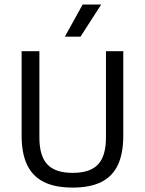

<svg xmlns="http://www.w3.org/2000/svg" viewBox="-20 -821 640 848"><path d="M301 7.5Q223.5 7.5 173.8 -17.2Q124 -42 99.8 -92.8Q75.5 -143.5 75.5 -222V-595H154V-213.5Q154 -132.5 189 -95Q224 -57.5 301 -57.5Q378.5 -57.5 413.2 -95Q448 -132.5 448 -213.5V-595H524.5V-222Q524.5 -143.5 500.8 -92.8Q477 -42 427.5 -17.2Q378 7.5 301 7.5ZM266.5 -659 345 -801H427L335.5 -659Z"/></svg>

Font: Encode Sans SC SemiCondensed
Style: Regular
Weight: 400
Width: 4
Designer: Multiple Designers
Foundry: Impallari Type
Version: Version 3.002